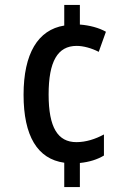

<svg xmlns="http://www.w3.org/2000/svg" viewBox="-20 -744 521 774"><path d="M302 -645V-724H239V-641C133 -624 75 -528 75 -362C75 -196 131 -103 239 -88V10H302V-87C341 -91 372 -101 399 -117V-202C364 -183 326 -171 288 -171C213 -171 176 -230 176 -363C176 -496 212 -559 289 -559C316 -559 349 -550 378 -535L407 -616C379 -632 341 -642 302 -645Z"/></svg>

Font: Noto Sans Khmer UI Condensed Medium
Style: Regular
Weight: 500
Width: 3
Designer: Danh Hong and the Monotype Design Team
Foundry: Monotype Imaging Inc.
Version: Version 2.002